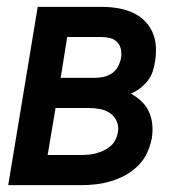

<svg xmlns="http://www.w3.org/2000/svg" viewBox="-20 -540 540 560"><path d="M4 0 90 -520H276Q299 -520 321.5 -516.5Q344 -513 364 -504.5Q384 -496 399.5 -481.5Q415 -467 424 -447.5Q433 -428 434.5 -405Q436 -382 432 -359Q430 -345 425 -330.5Q420 -316 410.5 -304Q401 -292 388.5 -282.5Q376 -273 362 -267Q378 -258 392 -245Q406 -232 414 -215Q422 -198 424 -178Q426 -158 423 -138Q419 -116 409.5 -95Q400 -74 383 -57Q366 -40 345.5 -29Q325 -18 303.5 -11.5Q282 -5 260 -2.5Q238 0 216 0ZM157 -313H257Q270 -313 283 -316Q296 -319 307 -326.5Q318 -334 324.5 -346.5Q331 -359 333 -371Q335 -384 332.5 -396.5Q330 -409 321.5 -417.5Q313 -426 301 -429Q289 -432 276 -432H176ZM119 -88H216Q227 -88 238.5 -89Q250 -90 261 -93Q272 -96 282.5 -101Q293 -106 302 -113.5Q311 -121 316.5 -132Q322 -143 324 -154Q327 -171 320.5 -186Q314 -201 301 -210Q288 -219 271.5 -222Q255 -225 238 -225H142Z"/></svg>

Font: Iosevka Semibold Oblique
Style: Regular
Weight: 600
Italic angle: -9°
Monospace: yes
Designer: Belleve Invis
Foundry: Belleve Invis
Version: Version 32.5.0; ttfautohint (v1.8.4)